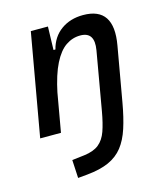

<svg xmlns="http://www.w3.org/2000/svg" viewBox="-113 -614 812 937"><g transform="rotate(-15 293.0 -146.0)"><path d="M165.5 234.4 160.6 142.6 222.7 135.3Q271 129.4 297.6 107.9Q324.2 86.4 337.9 47.4Q351.6 8.3 361.8 -49.8L413.1 -344.2Q420.9 -389.2 406.5 -411.9Q392.1 -434.6 355 -434.6Q315.4 -434.6 281.7 -411.6Q248 -388.7 220.9 -335.2Q193.8 -281.7 174.8 -190.4L199.2 -399.9H220.7Q236.3 -460.9 282.7 -494.1Q329.1 -527.3 394 -527.3Q472.7 -527.3 503.7 -480.5Q534.7 -433.6 518.1 -340.3L469.7 -65.4Q457 7.3 439.7 60.5Q422.4 113.8 394.8 148.9Q367.2 184.1 323.2 203.9Q279.3 223.6 212.9 230ZM36.6 0 127.9 -517.6H214.4L210.9 -394L141.6 0Z"/></g></svg>

Font: Cascadia Code
Style: Italic
Weight: 400
Italic angle: -10°
Designer: Aaron Bell
Foundry: Saja Typeworks
Version: Version 2407.024